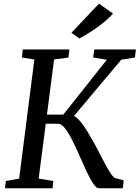

<svg xmlns="http://www.w3.org/2000/svg" viewBox="-20 -1008 748 1028"><path d="M509.5 0Q495.5 0 479 -25Q462.5 -50 444 -89.5Q425.5 -129 406.2 -173Q387 -217 367.2 -256.5Q347.5 -296 328.2 -320.8Q309 -345.5 291 -345.5H199.5L206 -394.5H319L552 -688L479 -700L484.5 -743H707.5L702.5 -700L629.5 -688.5L347 -352.5L357 -393Q371 -391.5 384.5 -382Q398 -372.5 411.8 -355.8Q425.5 -339 439.2 -317.8Q453 -296.5 466.5 -272Q486.5 -239 505.2 -202.2Q524 -165.5 541 -133.2Q558 -101 572.5 -79.5Q587 -58 597.5 -54L642 -42.5L637.5 0ZM6.5 0 11.5 -39 82.5 -51.5 164 -689.5 97.5 -700 102 -743H351.5L346.5 -700L269.5 -689.5L187 -51.5L265.5 -39L261.5 0ZM405 -802 362.5 -832.5 510 -988.5 585 -935.5Q563 -910 530.2 -884Q497.5 -858 464 -836.8Q430.5 -815.5 405 -802Z"/></svg>

Font: Merriweather 24pt
Style: Italic
Weight: 400
Italic angle: -7.8°
Designer: Eben Sorkin
Foundry: Eben Sorkin
Version: Version 2.101